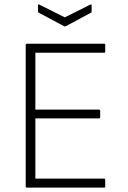

<svg xmlns="http://www.w3.org/2000/svg" viewBox="-20 -854 583 874"><path d="M103 0Q97 0 97 -6V-649Q97 -655 103 -655H454Q459 -655 459 -649V-620Q459 -614 454 -614H141V-355H430Q436 -355 436 -349V-321Q436 -315 430 -315H141V-41H454Q459 -41 459 -35V-6Q459 0 454 0ZM271 -735 157 -796Q153 -797 153 -803V-830Q153 -836 159 -833L275 -775L391 -833Q397 -836 397 -830V-803Q397 -797 394 -796L280 -735Q275 -732 271 -735Z"/></svg>

Font: Sofia Sans ExtraLight
Style: Regular
Weight: 250
Version: Version 4.100-B